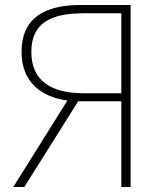

<svg xmlns="http://www.w3.org/2000/svg" viewBox="-20 -746 651 766"><path d="M464 -374H313C180 -374 105 -427 105 -539C105 -652 180 -693 313 -693H464ZM300 -726C157 -726 66 -673 66 -539C66 -420 143 -359 249 -345L33 0H77L292 -342H464V0H501V-726Z"/></svg>

Font: Noto Sans Japanese Thin
Style: Regular
Weight: 100
Designer: Ryoko NISHIZUKA (kana & ideographs); Paul D. Hunt (Latin, Greek & Cyrillic); Wenlong ZHANG (bopomofo); Sandoll Communica
Foundry: Adobe Systems Incorporated
Version: Version 1.000;PS 1;hotconv 1.0.78;makeotf.lib2.5.61930